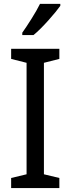

<svg xmlns="http://www.w3.org/2000/svg" viewBox="-20 -964 362 984"><path d="M284.2 -51.8 205.1 -70.8V-642.1L284.2 -662.1V-713.9H37.1V-662.1L116.2 -642.1V-70.8L37.1 -51.8V0H284.2ZM185.1 -944.3C173.8 -921.4 159.2 -896 141.1 -867.2C123 -838.4 107.4 -814.9 94.2 -796.4V-784.2H151.4C195.3 -818.8 265.1 -899.9 289.1 -934.1V-944.3Z"/></svg>

Font: Avrile Sans
Style: Regular
Weight: 400
Designer: Monotype Design Team, Google (font), Stefan Peev (BGR Cyrillic), Cristiano Sobral (main changes)
Foundry: The Avrile Sans Project Authors
Version: Version 3.110